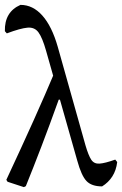

<svg xmlns="http://www.w3.org/2000/svg" viewBox="-22 -758 502 788"><path d="M397 7Q354 7 333 -15Q312 -37 295 -99L167 -550Q152 -603 136 -625Q120 -647 91 -644.5Q62 -642 6 -621L-2 -630Q-4 -709 62 -738Q113 -738 152 -694Q191 -650 215 -566L329 -161Q341 -120 352.5 -102.5Q364 -85 386.5 -86.5Q409 -88 451 -103L459 -93Q455 -59 439 -34Q423 -9 397 7ZM76 10 9 -12 4 -20Q68 -157 116.5 -265Q165 -373 204 -466L254 -349H219Q181 -243 147.5 -155.5Q114 -68 84 6Z"/></svg>

Font: Alegreya
Style: Regular
Weight: 400
Designer: Juan Pablo del Peral
Foundry: Huerta Tipografica
Version: Version 2.009